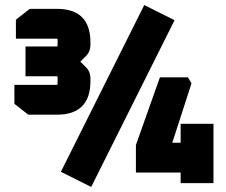

<svg xmlns="http://www.w3.org/2000/svg" viewBox="-20 -725 896 760"><path d="M37 -314V-389H204Q208 -389 208 -393V-419Q208 -423 204 -423H81V-541H204Q208 -541 208 -545V-568Q208 -572 204 -572H43V-647L98 -690H205Q338 -690 338 -557V-548Q338 -521 321 -504L298 -481L321 -458Q338 -441 338 -414V-404Q338 -271 205 -271H92ZM221 -45 551 -705 671 -645 341 15ZM518 -42V-151L613 -419H724L738 -395L662 -160H695V-235H825V0H695V-42Z"/></svg>

Font: Oxanium ExtraBold
Style: Regular
Weight: 800
Designer: Severin Meyer
Version: Version 2.000